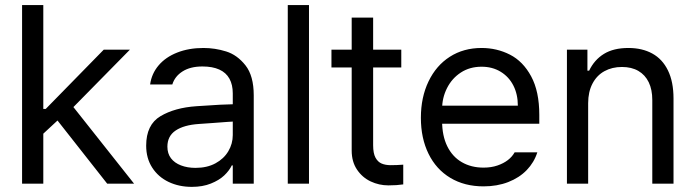

<svg xmlns="http://www.w3.org/2000/svg" viewBox="-20 -727 2753 760"><path d="M144.5 -295.9H161.1L390.6 -530.3H494.1L247.1 -279.3H239.3L145.5 -192.4ZM67.4 -707H151.4V0H67.4ZM199.2 -260.7 257.8 -319.3 510.7 0H404.3Z M823.2 -240.2 767.6 -236.3Q708 -232.4 675.3 -210.4Q642.6 -188.5 642.6 -146.5Q642.6 -119.1 656.7 -100.6Q670.9 -82 696.3 -72.3Q721.7 -62.5 753.9 -62.5Q799.8 -62.5 833 -80.6Q866.2 -98.6 883.8 -128.4Q901.4 -158.2 901.4 -192.4V-357.4Q901.4 -391.6 888.2 -415.5Q875 -439.5 848.1 -451.7Q821.3 -463.9 781.2 -463.9Q733.4 -463.9 702.6 -444.3Q671.9 -424.8 662.1 -392.6H574.2Q580.1 -435.5 607.9 -468.3Q635.7 -501 681.6 -519Q727.5 -537.1 785.2 -537.1Q831.1 -537.1 875 -523.4Q918.9 -509.8 951.7 -468.3Q984.4 -426.8 984.4 -349.6V0H901.4V-72.3H897.5Q887.7 -51.8 867.7 -32.7Q847.7 -13.7 814.9 -0.5Q782.2 12.7 739.3 12.7Q688.5 12.7 647.5 -6.8Q606.4 -26.4 582.5 -63.5Q558.6 -100.6 558.6 -150.4Q558.6 -233.4 615.2 -267.1Q671.9 -300.8 757.8 -306.6Q767.6 -307.6 851.6 -312.5L907.2 -314.5L908.2 -246.1Q899.4 -246.1 823.2 -240.2Z M1203.1 0H1119.1V-707H1203.1Z M1568.4 -460H1292V-530.3H1568.4ZM1457 -657.2V-152.3Q1457 -120.1 1466.3 -103Q1475.6 -85.9 1490.7 -79.6Q1505.9 -73.2 1526.4 -73.2Q1550.8 -73.2 1576.2 -75.2V2.9Q1550.8 6.8 1517.6 6.8Q1480.5 6.8 1447.3 -8.8Q1414.1 -24.4 1393.1 -55.7Q1372.1 -86.9 1372.1 -130.9V-657.2Z M1646 -260.7Q1646 -341.8 1676.3 -404.8Q1706.5 -467.8 1760.7 -502.4Q1814.9 -537.1 1886.2 -537.1Q1946.8 -537.1 1998.5 -510.7Q2050.3 -484.4 2082.5 -424.8Q2114.7 -365.2 2114.7 -272.5V-237.3H1704.6V-308.6H2029.8Q2029.8 -353.5 2012.2 -388.2Q1994.6 -422.9 1961.9 -442.9Q1929.2 -462.9 1886.2 -462.9Q1839.4 -462.9 1804.2 -439.9Q1769 -417 1749.5 -378.4Q1730 -339.8 1730 -295.9V-248Q1730 -189.5 1750.5 -147.9Q1771 -106.4 1808.1 -85Q1845.2 -63.5 1894 -63.5Q1924.3 -63.5 1948.7 -71.8Q1973.1 -80.1 1990.2 -93.3Q2007.3 -106.4 2017.1 -124H2106.9Q2094.2 -84 2064.9 -53.7Q2035.6 -23.4 1991.7 -6.3Q1947.8 10.7 1894 10.7Q1818.8 10.7 1762.7 -22.9Q1706.5 -56.6 1676.3 -118.2Q1646 -179.7 1646 -260.7Z M2308.1 0H2224.1V-530.3H2305.2V-447.3H2312Q2332.5 -490.2 2370.6 -513.7Q2408.7 -537.1 2467.3 -537.1Q2522 -537.1 2562 -515.1Q2602.1 -493.2 2624 -448.2Q2646 -403.3 2646 -336.9V0H2562V-331.1Q2562 -372.1 2547.9 -401.4Q2533.7 -430.7 2506.8 -446.3Q2480 -461.9 2441.9 -461.9Q2402.8 -461.9 2372.6 -445.3Q2342.3 -428.7 2325.2 -396Q2308.1 -363.3 2308.1 -318.4Z"/></svg>

Font: Pretendard Std Variable
Style: Regular
Weight: 400
Designer: Base glyphs from Inter by Rasmus Andersson; Hangeul glyphs from Noto Sans CJK(Source Han Sans) by Jang Soo-young and Kan
Foundry: Kil Hyung-jin
Version: Version 1.309;Glyphs 3.2 (3225)